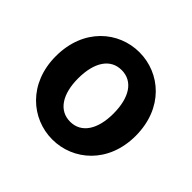

<svg xmlns="http://www.w3.org/2000/svg" viewBox="-144 -737 915 915"><g transform="rotate(45 313.0 -280.0)"><path d="M313 14C453 14 582 -95 582 -279C582 -466 453 -574 313 -574C173 -574 44 -466 44 -279C44 -95 173 14 313 14ZM313 -106C237 -106 194 -174 194 -279C194 -387 237 -454 313 -454C389 -454 432 -387 432 -279C432 -174 389 -106 313 -106Z"/></g></svg>

Font: Spoqa Han Sans Neo Bold
Style: Bold
Weight: 700
Designer: [Spoqa Han Sans Neo] Dong-huui Kim  Younghwa Kang  Yujin Lee  [Noto Sans] Ryoko NISHIZUKA  (kana & ideographs); Paul D. 
Foundry: Spoqa (http://www.spoqa-han-sans.com)
Version: Version 1.100;hotconv 1.0.109;makeotfexe 2.5.65596